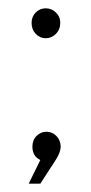

<svg xmlns="http://www.w3.org/2000/svg" viewBox="-20 -381 220 462"><path d="M56 -326Q56 -341 66 -351Q76 -361 90 -361Q104 -361 114.5 -351Q125 -341 125 -326Q125 -310 114.5 -299.5Q104 -289 90 -289Q76 -289 66 -299.5Q56 -310 56 -326ZM126 -28Q126 -15 114 4L77 61H49L77 4Q58 -5 58 -28Q58 -44 68 -54Q78 -64 92 -64Q106 -64 116 -53.5Q126 -43 126 -28Z"/></svg>

Font: Montserrat Ultra Light
Style: Regular
Weight: 200
Designer: Julieta Ulanovsky
Foundry: Julieta Ulanovsky
Version: Version 3.100;PS 003.100;hotconv 1.0.88;makeotf.lib2.5.64775